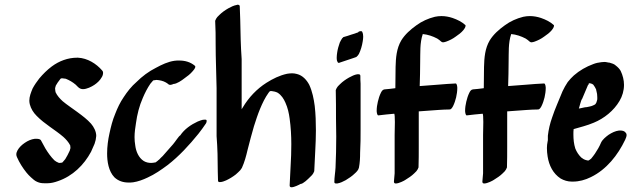

<svg xmlns="http://www.w3.org/2000/svg" viewBox="-20 -763 2697 812"><path d="M306 -519C267 -519 230 -505 199 -482C179 -467 162 -450 146 -431C136 -418 126 -404 118 -389C111 -372 104 -355 104 -337C104 -332 105 -327 106 -322C111 -303 121 -287 135 -273C169 -238 212 -215 248 -184C259 -174 270 -162 277 -148C277 -145 278 -141 278 -137L275 -126C269 -113 263 -101 256 -90L244 -76C243 -76 242 -75 241 -75C238 -75 235 -74 232 -74C230 -74 228 -74 227 -75C221 -77 215 -81 210 -85C195 -100 183 -117 172 -135L154 -168C151 -175 142 -176 134 -176H127C112 -174 98 -168 85 -159C73 -151 61 -140 54 -127C51 -121 49 -116 49 -110C49 -106 50 -102 52 -98C62 -75 76 -53 92 -33C98 -26 104 -19 111 -13C119 -6 127 2 137 6C148 11 157 12 168 12H181C196 12 211 8 225 3C287 -18 335 -65 365 -121L380 -155C384 -166 386 -176 387 -188C387 -207 377 -226 365 -240C349 -258 329 -273 310 -287L306 -290C286 -305 264 -319 245 -335C233 -346 222 -358 215 -373C214 -379 213 -384 213 -390L216 -401L224 -414L236 -430C238 -431 240 -432 242 -432C244 -432 253 -431 258 -430C273 -424 287 -416 300 -405L310 -395C316 -389 323 -386 331 -386C347 -386 367 -396 379 -404C391 -412 403 -423 410 -436C413 -440 416 -448 416 -455C416 -459 415 -462 412 -465C387 -494 350 -517 310 -519Z M844 -257C835 -257 824 -252 816 -249C788 -236 760 -217 742 -190C738 -190 720 -162 712 -153L668 -103C663 -98 658 -94 653 -88C651 -87 649 -85 647 -83L639 -77C639 -76 637 -76 636 -76C630 -75 625 -74 619 -74C609 -74 598 -76 588 -82C566 -96 555 -123 552 -148C550 -159 549 -172 549 -183C549 -203 552 -223 555 -242C560 -279 569 -315 584 -349C593 -370 603 -390 616 -409L628 -423L642 -425C656 -424 670 -421 682 -414L691 -408C693 -405 697 -404 700 -404C704 -404 710 -406 714 -408C727 -408 749 -423 759 -431C772 -440 785 -450 795 -462C797 -464 806 -474 806 -481C806 -483 805 -484 804 -485C785 -501 762 -507 738 -507C731 -507 724 -507 718 -506C690 -502 665 -490 639 -476C609 -461 581 -440 557 -416C536 -398 518 -375 503 -352C488 -330 477 -307 467 -281C456 -255 449 -227 443 -199C437 -172 433 -143 433 -114C433 -80 439 -39 464 -13C481 3 502 9 524 9C530 9 536 9 543 8C564 5 585 -3 604 -12C635 -26 662 -45 689 -65C738 -103 780 -149 819 -197C830 -211 841 -226 851 -241C853 -244 854 -248 854 -251C854 -255 853 -257 848 -257Z M1121 -377C1123 -378 1126 -378 1128 -378C1137 -377 1146 -375 1154 -371C1170 -361 1180 -345 1187 -329C1197 -307 1202 -284 1205 -261C1210 -225 1212 -189 1212 -153C1212 -122 1211 -91 1209 -60L1205 21C1205 27 1208 29 1213 29C1224 29 1244 19 1251 15C1262 15 1283 -6 1291 -14L1300 -23C1304 -28 1307 -33 1309 -39C1311 -96 1316 -154 1316 -211C1316 -246 1315 -280 1311 -315C1307 -345 1301 -376 1288 -404C1277 -425 1260 -444 1236 -450C1229 -452 1222 -453 1215 -453C1208 -453 1201 -452 1194 -451C1162 -444 1134 -430 1107 -413C1066 -387 1032 -351 1007 -309L1002 -301V-513C998 -568 997 -624 996 -679L994 -735C994 -736 994 -738 993 -740C991 -742 989 -743 986 -743C984 -743 983 -743 981 -742C969 -740 957 -734 946 -728C932 -720 919 -711 908 -700L899 -691C895 -686 892 -681 890 -675C892 -642 892 -609 892 -576C892 -514 895 -452 896 -390V-187C900 -137 901 -87 901 -37C901 -25 902 -12 902 0C902 5 904 6 907 7H911C919 7 929 3 936 0C951 -7 964 -15 977 -25L988 -35C994 -40 999 -46 1003 -53C1014 -77 1021 -103 1027 -129C1036 -163 1044 -196 1054 -229C1062 -254 1070 -279 1080 -303C1090 -327 1101 -350 1116 -371Z M1505 -281V-217C1505 -184 1505 -150 1503 -117C1503 -96 1502 -74 1498 -54C1496 -44 1487 -35 1480 -29C1469 -18 1455 -9 1442 -1C1431 5 1419 11 1406 13H1402C1398 13 1394 12 1394 7C1394 -13 1398 -34 1399 -54C1401 -98 1402 -141 1402 -185C1402 -210 1401 -236 1401 -261C1401 -301 1401 -342 1400 -382C1402 -388 1405 -393 1409 -398L1418 -407C1429 -418 1442 -427 1456 -435C1467 -441 1479 -447 1491 -449H1495C1500 -449 1504 -448 1504 -442C1504 -431 1504 -420 1505 -409ZM1503 -631C1501 -630 1500 -630 1498 -630C1497 -628 1495 -627 1494 -626C1493 -625 1492 -625 1491 -625C1483 -622 1475 -619 1467 -617C1455 -613 1444 -609 1432 -606C1430 -604 1429 -602 1427 -601C1423 -595 1420 -589 1417 -583C1412 -569 1408 -555 1406 -541C1405 -534 1404 -527 1404 -520C1404 -516 1404 -511 1405 -507L1408 -500C1409 -498 1411 -497 1413 -497C1414 -497 1415 -497 1416 -498L1464 -514C1472 -517 1480 -519 1487 -522C1491 -525 1496 -531 1498 -535C1506 -552 1511 -569 1514 -588C1515 -594 1516 -601 1516 -608C1516 -615 1515 -622 1512 -628C1511 -631 1509 -631 1507 -631Z M1894 -687C1879 -692 1863 -695 1847 -695C1838 -695 1828 -694 1819 -692C1791 -685 1764 -673 1741 -656C1716 -638 1693 -618 1677 -592C1657 -558 1654 -519 1653 -480C1653 -450 1652 -420 1652 -390C1636 -388 1621 -386 1606 -385C1598 -384 1594 -377 1591 -371C1585 -359 1581 -346 1578 -333C1575 -321 1573 -307 1573 -294C1573 -292 1574 -275 1580 -275C1603 -278 1625 -280 1647 -282C1649 -282 1650 -266 1650 -247C1650 -224 1649 -197 1649 -192V-30L1646 5C1646 11 1649 13 1654 13C1667 13 1690 1 1694 -2C1707 -10 1721 -19 1732 -30L1741 -39C1745 -44 1748 -49 1750 -55C1751 -85 1751 -114 1751 -144V-292L1834 -298C1850 -299 1866 -300 1881 -300C1889 -300 1893 -309 1896 -314C1902 -326 1906 -339 1909 -351C1912 -364 1914 -378 1914 -391C1914 -394 1913 -410 1907 -410C1883 -409 1858 -407 1834 -405L1755 -399C1756 -433 1757 -466 1757 -500C1758 -540 1755 -581 1768 -619C1789 -617 1810 -610 1829 -600C1835 -596 1841 -592 1846 -587C1848 -585 1851 -584 1854 -584C1859 -584 1863 -586 1867 -587C1881 -592 1895 -599 1907 -608C1919 -616 1931 -625 1940 -636C1942 -638 1949 -648 1949 -654C1949 -655 1949 -656 1948 -657C1933 -671 1914 -680 1894 -687Z M2268 -687C2253 -692 2237 -695 2221 -695C2212 -695 2202 -694 2193 -692C2165 -685 2138 -673 2115 -656C2090 -638 2067 -618 2051 -592C2031 -558 2028 -519 2027 -480C2027 -450 2026 -420 2026 -390C2010 -388 1995 -386 1980 -385C1972 -384 1968 -377 1965 -371C1959 -359 1955 -346 1952 -333C1949 -321 1947 -307 1947 -294C1947 -292 1948 -275 1954 -275C1977 -278 1999 -280 2021 -282C2023 -282 2024 -266 2024 -247C2024 -224 2023 -197 2023 -192V-30L2020 5C2020 11 2023 13 2028 13C2041 13 2064 1 2068 -2C2081 -10 2095 -19 2106 -30L2115 -39C2119 -44 2122 -49 2124 -55C2125 -85 2125 -114 2125 -144V-292L2208 -298C2224 -299 2240 -300 2255 -300C2263 -300 2267 -309 2270 -314C2276 -326 2280 -339 2283 -351C2286 -364 2288 -378 2288 -391C2288 -394 2287 -410 2281 -410C2257 -409 2232 -407 2208 -405L2129 -399C2130 -433 2131 -466 2131 -500C2132 -540 2129 -581 2142 -619C2163 -617 2184 -610 2203 -600C2209 -596 2215 -592 2220 -587C2222 -585 2225 -584 2228 -584C2233 -584 2237 -586 2241 -587C2255 -592 2269 -599 2281 -608C2293 -616 2305 -625 2314 -636C2316 -638 2323 -648 2323 -654C2323 -655 2323 -656 2322 -657C2307 -671 2288 -680 2268 -687Z M2598 -211C2582 -209 2568 -202 2554 -193C2543 -185 2528 -173 2522 -160C2515 -143 2506 -128 2496 -113C2491 -106 2486 -99 2480 -92L2472 -86C2471 -85 2468 -84 2467 -84L2458 -86C2451 -88 2444 -92 2438 -97C2427 -108 2419 -120 2413 -135C2407 -154 2405 -174 2405 -194C2405 -202 2405 -210 2406 -217C2433 -225 2463 -232 2491 -244C2535 -262 2576 -295 2600 -336C2612 -356 2619 -380 2619 -404C2619 -424 2614 -444 2605 -463C2600 -472 2593 -479 2584 -486C2577 -493 2567 -495 2558 -498C2552 -498 2544 -501 2537 -501C2531 -501 2527 -500 2523 -500C2512 -499 2499 -496 2489 -492C2459 -481 2431 -465 2407 -444C2398 -436 2389 -426 2381 -416C2372 -402 2366 -392 2359 -377C2344 -339 2327 -303 2315 -266C2306 -241 2300 -215 2297 -189V-171C2297 -167 2296 -166 2296 -165C2294 -155 2293 -146 2293 -137C2293 -125 2294 -113 2296 -101C2302 -63 2319 -29 2351 -8C2365 0 2381 5 2398 5H2403C2429 5 2455 -2 2479 -14C2545 -46 2593 -107 2624 -172C2627 -179 2630 -186 2630 -192C2630 -196 2629 -199 2626 -202C2621 -209 2612 -211 2604 -211ZM2506 -344C2506 -339 2503 -334 2502 -329L2499 -324C2498 -321 2490 -318 2488 -317C2480 -313 2470 -312 2462 -310C2452 -310 2438 -305 2428 -304C2429 -304 2437 -341 2442 -345L2467 -404C2470 -404 2470 -409 2470 -410C2471 -411 2472 -411 2473 -411C2475 -411 2478 -410 2479 -410C2483 -409 2486 -407 2489 -405C2494 -398 2498 -392 2501 -385C2501 -381 2502 -381 2502 -380C2505 -370 2506 -361 2506 -352Z"/></svg>

Font: Petaluma Script
Style: Regular
Weight: 400
Designer: Daniel Spreadbury
Foundry: Steinberg Media Technologies GmbH
Version: Version 1.10